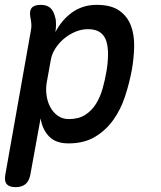

<svg xmlns="http://www.w3.org/2000/svg" viewBox="-43 -580 663 790"><path d="M185 -448Q198 -473 215 -493Q232 -513 252.5 -528Q273 -543 298.5 -551.5Q324 -560 355 -560Q414 -560 447.5 -536.5Q481 -513 495.5 -475Q510 -437 509 -388.5Q508 -340 499 -290Q489 -237 471.5 -183.5Q454 -130 423.5 -87Q393 -44 348 -17Q303 10 239 10Q186 10 158.5 -19Q131 -48 124 -93L82 138Q77 165 62 177.5Q47 190 21 190Q-5 190 -15.5 177.5Q-26 165 -21 138L84 -454Q87 -468 86 -481.5Q85 -495 82 -509Q77 -535 87.5 -547.5Q98 -560 124 -560Q150 -560 164 -547.5Q178 -535 184 -509Q188 -496 187.5 -478.5Q187 -461 185 -448ZM319 -460Q293 -460 267.5 -449.5Q242 -439 221 -421.5Q200 -404 185 -381Q170 -358 166 -333L149 -239Q145 -214 148.5 -188Q152 -162 163.5 -140Q175 -118 194.5 -104Q214 -90 240 -90Q280 -90 307 -107Q334 -124 351.5 -152Q369 -180 379 -215Q389 -250 395 -286Q401 -321 401.5 -353Q402 -385 395 -409Q388 -433 369.5 -446.5Q351 -460 319 -460Z"/></svg>

Font: Maple Mono Medium
Style: Italic
Weight: 500
Italic angle: -10°
Monospace: yes
Designer: subframe7536
Version: Version 7.000